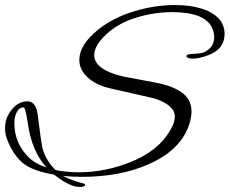

<svg xmlns="http://www.w3.org/2000/svg" viewBox="-37 -645 909 760"><path d="M791 -428Q754 -413 727.5 -413Q701 -413 701 -424Q701 -431 730.5 -432Q760 -433 773 -439Q811 -459 811 -498Q811 -518 800 -540Q768 -597 645 -597Q574 -597 503 -575.5Q432 -554 384 -509.5Q336 -465 336 -427Q336 -369 451 -342L569 -320Q640 -307 675 -284Q721 -256 721 -204Q721 -183 714 -159Q682 -51 549 6Q438 55 287 55Q244 55 212 51Q244 69 296 82Q300 83 300 86Q300 95 279 95Q238 95 177 46Q94 33 53 0Q27 -21 5 -62Q-17 -103 -17 -136Q-17 -169 -4 -191Q26 -244 72 -244Q107 -244 113 -185Q127 -71 132 -55Q147 -6 183 28Q225 37 274 37Q382 37 486 -6Q590 -49 636 -128Q655 -159 655 -183Q655 -230 572 -256L396 -296Q342 -309 309.5 -339Q277 -369 277 -408Q277 -468 352 -528Q409 -574 491.5 -599.5Q574 -625 653.5 -625Q733 -625 785 -602Q852 -571 852 -511.5Q852 -452 791 -428ZM147 18Q89 -46 73 -157Q64 -220 56 -220Q48 -220 41 -215.5Q34 -211 27 -196Q20 -181 20 -157Q20 -80 74 -25Q101 3 147 18Z"/></svg>

Font: Alex Brush
Style: Regular
Weight: 400
Designer: Robert E. Leuschke
Foundry: Robert E. Leuschke
Version: Version 1.003